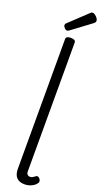

<svg xmlns="http://www.w3.org/2000/svg" viewBox="-281 -1564 869 1612"><g transform="rotate(20 153.0 -758.0)"><path d="M194 17Q142 17 118.5 -10Q95 -37 95 -86V-1246Q95 -1259 105.5 -1265.5Q116 -1272 137 -1272Q159 -1272 170 -1265.5Q181 -1259 181 -1246V-96Q181 -76 190 -67Q199 -58 212 -58Q223 -58 230.5 -61Q238 -64 245 -69.5Q252 -75 259 -80Q267 -86 276 -83.5Q285 -81 294 -70Q299 -63 301.5 -53Q304 -43 299 -35Q288 -18 270.5 -6.5Q253 5 233 11Q213 17 194 17ZM87 -1318Q74 -1318 62 -1331Q50 -1344 50 -1354Q50 -1358 51.5 -1362.5Q53 -1367 59 -1373L217 -1522Q222 -1527 226.5 -1530Q231 -1533 239 -1533Q249 -1533 261 -1524Q273 -1515 282 -1503Q291 -1491 291 -1479Q291 -1472 288.5 -1467Q286 -1462 276 -1454L107 -1328Q100 -1324 95.5 -1321Q91 -1318 87 -1318Z"/></g></svg>

Font: Playwrite VN
Style: Regular
Weight: 400
Designer: Veronika Burian, José Scaglione
Foundry: TypeTogether
Version: Version 1.002